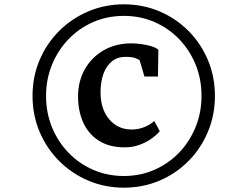

<svg xmlns="http://www.w3.org/2000/svg" viewBox="-20 -932 1084 888"><path d="M130.5 -488.5Q130.5 -577.5 163.2 -654.5Q196 -731.5 254 -789.2Q312 -847 388.8 -879.5Q465.5 -912 553 -912Q641 -912 717.5 -879.5Q794 -847 851.5 -789.2Q909 -731.5 941.5 -654.5Q974 -577.5 974 -488.5Q974 -399.5 941.5 -322.2Q909 -245 851.5 -187Q794 -129 717.5 -96.5Q641 -64 553 -64Q465.5 -64 388.8 -96.5Q312 -129 254 -187Q196 -245 163.2 -322.2Q130.5 -399.5 130.5 -488.5ZM193 -488.5Q193 -411 220.2 -344Q247.5 -277 296.5 -226Q345.5 -175 411.2 -146.5Q477 -118 553 -118Q629 -118 694.5 -146.8Q760 -175.5 808.8 -226.5Q857.5 -277.5 884.8 -344.8Q912 -412 912 -488.5Q912 -566 884.8 -633Q857.5 -700 808.8 -750.8Q760 -801.5 694.5 -830Q629 -858.5 553 -858.5Q476 -858.5 410.5 -829.8Q345 -801 296.2 -750Q247.5 -699 220.2 -632Q193 -565 193 -488.5ZM557.5 -250.5Q485.5 -250.5 437.2 -281.2Q389 -312 365 -365.2Q341 -418.5 341 -486.5Q341 -556 372.2 -611.5Q403.5 -667 459.2 -699.2Q515 -731.5 587.5 -731.5Q609 -731.5 634.5 -728Q660 -724.5 681.5 -717.8Q703 -711 712.5 -701.5L710.5 -578H648L626 -653Q618.5 -659 603.5 -664Q588.5 -669 559.5 -669Q523 -669 497.2 -648Q471.5 -627 458.2 -590Q445 -553 445 -505.5Q445 -427.5 485 -380.2Q525 -333 589.5 -333Q619.5 -333 647.5 -344.2Q675.5 -355.5 693.5 -372.5L719 -325.5Q705.5 -308.5 681 -291Q656.5 -273.5 624.8 -262Q593 -250.5 557.5 -250.5Z"/></svg>

Font: Merriweather 48pt
Style: Bold Italic
Weight: 700
Italic angle: -7.8°
Version: Version 2.101